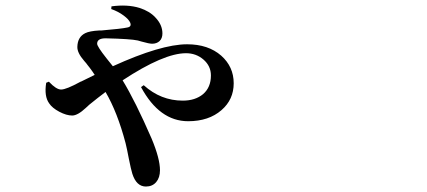

<svg xmlns="http://www.w3.org/2000/svg" viewBox="-20 -601 1540 692"><path d="M505.9 71.3Q471.7 71.3 457 25.4Q452.1 9.8 444.3 -29.3Q437.5 -65.4 432.6 -85Q403.3 -196.3 360.4 -269.5Q333 -249 301.8 -223.6Q296.9 -219.7 289.1 -211.9Q259.8 -184.6 240.2 -184.6Q219.7 -184.6 193.8 -198.2Q168 -211.9 157.2 -228.5Q138.7 -253.9 146.5 -302.7L156.2 -306.6Q182.6 -278.3 200.2 -278.3Q218.8 -278.3 270.5 -306.6L273.4 -307.6Q304.7 -323.2 321.3 -331.1Q318.4 -335 313.5 -342.8Q301.8 -359.4 295.9 -366.2Q292 -372.1 283.2 -381.8Q257.8 -411.1 258.8 -432.6Q259.8 -467.8 287.1 -481.4Q302.7 -489.3 337.9 -491.2Q342.8 -491.2 345.7 -491.2Q417 -497.1 439.5 -502Q455.1 -504.9 449.2 -519.5Q444.3 -531.2 425.8 -544.9Q406.2 -559.6 380.9 -568.4L381.8 -578.1Q439.5 -585.9 483.4 -572.3Q519.5 -560.5 540 -538.1Q565.4 -511.7 565.4 -480.5Q565.4 -462.9 555.2 -453.1Q544.9 -443.4 528.3 -443.4Q517.6 -443.4 490.2 -451.2Q480.5 -454.1 476.6 -455.1Q450.2 -460.9 360.4 -462.9Q330.1 -462.9 330.1 -443.4Q330.1 -433.6 363.3 -391.6Q378.9 -372.1 386.7 -362.3Q560.5 -441.4 654.3 -441.4Q730.5 -441.4 777.3 -400.4Q822.3 -360.4 822.3 -300.8Q822.3 -242.2 778.3 -204.1Q732.4 -164.1 658.2 -164.1Q554.7 -164.1 488.3 -287.1L498 -293.9Q559.6 -238.3 638.7 -238.3Q683.6 -238.3 711.9 -261.7Q740.2 -286.1 740.2 -329.1Q740.2 -363.3 712.9 -386.7Q686.5 -409.2 650.4 -409.2Q570.3 -409.2 421.9 -311.5Q467.8 -236.3 526.4 -101.6Q556.6 -29.3 556.6 12.7Q556.6 39.1 543 55.2Q529.3 71.3 505.9 71.3Z"/></svg>

Font: Bpmf GenYo Min B
Style: B
Weight: 700
Foundry: But Ko
Version: Version 1.320